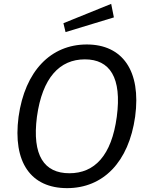

<svg xmlns="http://www.w3.org/2000/svg" viewBox="-20 -963 767 993"><path d="M555 -943 308 -843 319 -797 569 -873ZM327 10C513 10 646 -124 679 -360C711 -597 613 -733 429 -733C243 -733 109 -596 76 -359C45 -123 140 10 327 10ZM339 -67C209 -67 145 -158 171 -359C199 -562 289 -656 419 -656C548 -656 611 -562 584 -359C557 -158 469 -67 339 -67Z"/></svg>

Font: United Sans
Style: Italic
Weight: 400
Italic angle: -8°
Designer: Pablo Impallari, Rodrigo Fuenzalida (Modified by Dan O. Williams)
Version: Version 1.000;PS 001.000;hotconv 1.0.88;makeotf.lib2.5.64775